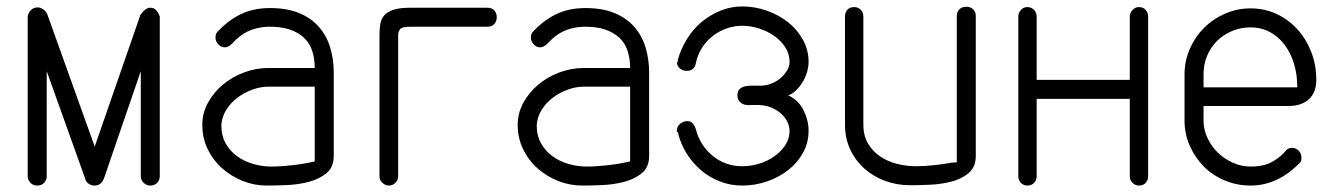

<svg xmlns="http://www.w3.org/2000/svg" viewBox="-20 -576 4126 596"><path d="M66 -522Q66 -533 74.5 -543Q83 -553 97 -553Q105 -553 113.5 -547.5Q122 -542 126 -533V-534L274 -121L417 -533V-531Q422 -539 430 -545.5Q438 -552 446 -552Q459 -552 466 -543Q473 -534 476 -525V-29Q476 -17 468 -8.5Q460 0 446 0Q435 0 426 -8.5Q417 -17 417 -29V-355L302 -20V-21Q294 0 273 0Q264 0 255.5 -5.5Q247 -11 245 -20L125 -355V-29Q125 -17 117 -8.5Q109 0 96 0Q83 0 74.5 -8.5Q66 -17 66 -29Z M957 -365Q957 -393 949.5 -417Q942 -441 924.5 -458Q907 -475 879 -484.5Q851 -494 810 -493Q775 -491 749 -478.5Q723 -466 700 -440Q695 -435 689 -432Q683 -429 678 -429Q666 -429 657.5 -438.5Q649 -448 649 -459Q649 -471 654 -476Q688 -513 727.5 -532Q767 -551 818 -551Q871 -551 908.5 -535.5Q946 -520 970 -492.5Q994 -465 1005 -428.5Q1016 -392 1016 -350V-92Q1016 -57 993.5 -38.5Q971 -20 938.5 -11.5Q906 -3 870.5 -1.5Q835 0 808 0Q769 0 733 -14.5Q697 -29 669 -54Q641 -79 624.5 -113.5Q608 -148 608 -188Q608 -225 625.5 -257Q643 -289 671.5 -313Q700 -337 737 -351Q774 -365 814 -365ZM957 -307H814Q789 -307 764 -298Q739 -289 718 -273.5Q697 -258 683 -236Q669 -214 667 -188Q667 -155 680.5 -131Q694 -107 716 -91Q738 -75 766 -67Q794 -59 822 -59Q850 -59 886.5 -63Q923 -67 957 -75Z M1254 -493Q1228 -493 1222 -485.5Q1216 -478 1216 -467V-29Q1216 -17 1207.5 -8.5Q1199 0 1187 0Q1176 0 1167 -8.5Q1158 -17 1158 -29V-467Q1158 -485 1160.5 -501Q1163 -517 1172.5 -528Q1182 -539 1201 -545.5Q1220 -552 1254 -552H1493Q1507 -552 1514.5 -543.5Q1522 -535 1522 -522Q1522 -510 1514.5 -501.5Q1507 -493 1493 -493Z M1936 -365Q1936 -393 1928.5 -417Q1921 -441 1903.5 -458Q1886 -475 1858 -484.5Q1830 -494 1789 -493Q1754 -491 1728 -478.5Q1702 -466 1679 -440Q1674 -435 1668 -432Q1662 -429 1657 -429Q1645 -429 1636.5 -438.5Q1628 -448 1628 -459Q1628 -471 1633 -476Q1667 -513 1706.5 -532Q1746 -551 1797 -551Q1850 -551 1887.5 -535.5Q1925 -520 1949 -492.5Q1973 -465 1984 -428.5Q1995 -392 1995 -350V-92Q1995 -57 1972.5 -38.5Q1950 -20 1917.5 -11.5Q1885 -3 1849.5 -1.5Q1814 0 1787 0Q1748 0 1712 -14.5Q1676 -29 1648 -54Q1620 -79 1603.5 -113.5Q1587 -148 1587 -188Q1587 -225 1604.5 -257Q1622 -289 1650.5 -313Q1679 -337 1716 -351Q1753 -365 1793 -365ZM1936 -307H1793Q1768 -307 1743 -298Q1718 -289 1697 -273.5Q1676 -258 1662 -236Q1648 -214 1646 -188Q1646 -155 1659.5 -131Q1673 -107 1695 -91Q1717 -75 1745 -67Q1773 -59 1801 -59Q1829 -59 1865.5 -63Q1902 -67 1936 -75Z M2427 -280Q2459 -265 2474.5 -233.5Q2490 -202 2490 -170Q2490 -133 2472.5 -101.5Q2455 -70 2426 -47.5Q2397 -25 2360 -12.5Q2323 0 2284 0Q2247 0 2214 -13Q2181 -26 2155 -48.5Q2129 -71 2110.5 -101Q2092 -131 2084 -166H2081V-170Q2081 -183 2091 -191.5Q2101 -200 2114 -200Q2125 -200 2131 -192.5Q2137 -185 2140 -175Q2152 -126 2191.5 -93Q2231 -60 2284 -60Q2311 -60 2337 -68Q2363 -76 2384 -91Q2405 -106 2418 -126Q2431 -146 2431 -170Q2431 -183 2424.5 -197Q2418 -211 2405 -223Q2392 -235 2372 -243Q2352 -251 2324 -250H2308Q2305 -249 2303.5 -249.5Q2302 -250 2300 -250Q2288 -250 2278.5 -258Q2269 -266 2269 -280Q2269 -292 2275 -298.5Q2281 -305 2290.5 -307.5Q2300 -310 2311 -310H2334H2340Q2358 -310 2374.5 -316.5Q2391 -323 2403.5 -334Q2416 -345 2423.5 -358Q2431 -371 2431 -384Q2431 -408 2418 -428.5Q2405 -449 2384 -464Q2363 -479 2336.5 -487.5Q2310 -496 2284 -496Q2259 -496 2235 -487.5Q2211 -479 2191.5 -463.5Q2172 -448 2158.5 -426.5Q2145 -405 2140 -380Q2136 -356 2111 -356Q2099 -356 2090 -364Q2081 -372 2081 -384Q2081 -381 2084 -384V-390Q2093 -423 2111.5 -453.5Q2130 -484 2156.5 -506.5Q2183 -529 2215.5 -542.5Q2248 -556 2284 -556Q2324 -556 2361.5 -542.5Q2399 -529 2427.5 -506Q2456 -483 2473 -451.5Q2490 -420 2490 -384Q2490 -369 2485 -352Q2480 -335 2471 -320.5Q2462 -306 2450.5 -295Q2439 -284 2427 -280Z M2950 -527Q2950 -539 2958 -547Q2966 -555 2979 -555Q2993 -555 3001 -547Q3009 -539 3009 -527V-92Q3009 -57 2986.5 -38.5Q2964 -20 2932.5 -12Q2901 -4 2865.5 -2.5Q2830 -1 2805 -1Q2764 -1 2727.5 -14.5Q2691 -28 2663 -53Q2635 -78 2619 -112.5Q2603 -147 2603 -189V-524Q2603 -538 2610.5 -546Q2618 -554 2632 -554Q2643 -554 2651.5 -546Q2660 -538 2660 -524V-189Q2660 -155 2674.5 -130.5Q2689 -106 2712 -90.5Q2735 -75 2764 -67.5Q2793 -60 2823 -60Q2851 -60 2882 -63.5Q2913 -67 2933 -71Q2935 -71 2941.5 -71.5Q2948 -72 2950 -72Z M3141 -525Q3141 -536 3149 -545Q3157 -554 3169 -554Q3182 -554 3190 -545Q3198 -536 3198 -525V-328H3487V-525Q3487 -536 3495.5 -545Q3504 -554 3515 -554Q3529 -554 3536.5 -545Q3544 -536 3544 -525V-29Q3544 -17 3536.5 -8.5Q3529 0 3515 0Q3504 0 3495.5 -8.5Q3487 -17 3487 -29V-269H3198V-29Q3198 -17 3190 -8.5Q3182 0 3169 0Q3157 0 3149 -8.5Q3141 -17 3141 -29Z M3716 -305H4007Q4007 -344 3997 -377.5Q3987 -411 3968 -436.5Q3949 -462 3922 -476.5Q3895 -491 3862 -491Q3831 -491 3804 -479.5Q3777 -468 3757.5 -448.5Q3738 -429 3727 -402.5Q3716 -376 3716 -345ZM3971 -108Q3978 -117 3991 -117Q4003 -117 4011.5 -108Q4020 -99 4020 -87Q4020 -83 4019.5 -79Q4019 -75 4016 -72Q3947 0 3862 0Q3820 0 3782.5 -15.5Q3745 -31 3717.5 -58.5Q3690 -86 3673.5 -123Q3657 -160 3657 -202V-345Q3657 -387 3673.5 -424.5Q3690 -462 3717.5 -489.5Q3745 -517 3782.5 -533.5Q3820 -550 3862 -550Q3905 -550 3942 -533Q3979 -516 4006.5 -486Q4034 -456 4050 -415.5Q4066 -375 4066 -328Q4066 -289 4043 -268Q4020 -247 3980 -247H3716V-202Q3716 -174 3728 -148Q3740 -122 3760 -102.5Q3780 -83 3806.5 -71Q3833 -59 3862 -59Q3905 -59 3931.5 -75Q3958 -91 3971 -108Z"/></svg>

Font: VDS
Style: Thin
Weight: 100
Width: 0
Designer: artmaker
Foundry: artmaker
Version: Version 1.000 2012 initial release